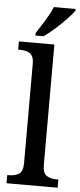

<svg xmlns="http://www.w3.org/2000/svg" viewBox="-63 -992 426 1025"><g transform="rotate(5 150.0 -479.5)"><path d="M13 0V-44H25Q54 -44 75.5 -57Q97 -70 97 -116V-649Q97 -678 86.5 -692Q76 -706 59.5 -711Q43 -716 25 -716H13V-760H203V-116Q203 -70 224.5 -57Q246 -44 276 -44H287V0ZM98 -812Q119 -844 144 -884.5Q169 -925 183 -959H299V-949Q287 -932 260 -903.5Q233 -875 201 -846.5Q169 -818 142 -799H98Z"/></g></svg>

Font: Noto Serif Bengali SemiCondensed Medium
Style: Regular
Weight: 500
Width: 4
Designer: Juan Bruce, Universal Thirst, Indian Type Foundry and the Monotype Design Team.
Foundry: Monotype Imaging Inc.
Version: Version 2.003; ttfautohint (v1.8.4.7-5d5b)